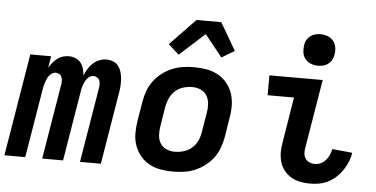

<svg xmlns="http://www.w3.org/2000/svg" viewBox="-53 -866 1905 972"><g transform="rotate(5 899.5 -379.5)"><path d="M-1 0 85 -520H191L181 -460Q189 -474 199 -486.5Q209 -499 222 -509Q235 -519 250 -523.5Q265 -528 280 -528Q299 -528 315 -521Q331 -514 341.5 -501Q352 -488 356.5 -471Q361 -454 362 -437Q369 -454 379 -470.5Q389 -487 403.5 -500.5Q418 -514 436 -521Q454 -528 472 -528Q490 -528 506 -521.5Q522 -515 532 -502Q542 -489 547 -472.5Q552 -456 553.5 -439Q555 -422 554 -404Q553 -386 550 -368L489 0H383L447 -386Q448 -395 447.5 -404.5Q447 -414 443 -422Q439 -430 431 -434.5Q423 -439 413 -439Q404 -439 395.5 -434Q387 -429 381 -421.5Q375 -414 370.5 -405Q366 -396 363 -387Q360 -378 358 -369Q356 -360 355 -351L297 0H191L255 -386Q256 -395 255.5 -404.5Q255 -414 251 -422Q247 -430 239 -434.5Q231 -439 221 -439Q212 -439 204 -434Q196 -429 189.5 -421.5Q183 -414 179 -405Q175 -396 172 -387Q169 -378 166.5 -369Q164 -360 163 -351L105 0Z M856 8Q824 8 792.5 2.5Q761 -3 735 -17.5Q709 -32 689.5 -55.5Q670 -79 660 -108Q650 -137 650 -169Q650 -201 655 -233L672 -333Q676 -360 686 -387Q696 -414 714 -438Q732 -462 756 -480Q780 -498 807 -509Q834 -520 862 -524Q890 -528 917 -528Q949 -528 980.5 -522.5Q1012 -517 1038.5 -502.5Q1065 -488 1084.5 -464.5Q1104 -441 1113.5 -412Q1123 -383 1123.5 -351Q1124 -319 1118 -287L1102 -187Q1097 -160 1087 -133Q1077 -106 1059 -82Q1041 -58 1017 -40Q993 -22 966.5 -11Q940 0 911.5 4Q883 8 856 8ZM856 -93Q878 -93 901 -99.5Q924 -106 942.5 -122Q961 -138 971 -159.5Q981 -181 984 -203L1001 -303Q1005 -326 1003.5 -349Q1002 -372 991 -390.5Q980 -409 960 -418Q940 -427 917 -427Q895 -427 872 -420.5Q849 -414 831 -398Q813 -382 803 -360.5Q793 -339 789 -317L773 -217Q769 -194 770 -171Q771 -148 782 -129.5Q793 -111 813 -102Q833 -93 856 -93ZM833 -584 779 -633 908 -767H1034L1115 -628L1050 -589L961 -700Z M1554 8Q1528 8 1503.5 3.5Q1479 -1 1458 -13Q1437 -25 1421.5 -44Q1406 -63 1399 -86Q1392 -109 1391.5 -135Q1391 -161 1396 -186L1434 -419H1300V-520H1571L1513 -170Q1510 -155 1511.5 -140.5Q1513 -126 1520.5 -115Q1528 -104 1541 -98.5Q1554 -93 1568 -93Q1584 -93 1598.5 -100Q1613 -107 1623.5 -119Q1634 -131 1640.5 -146Q1647 -161 1650 -176L1752 -166Q1749 -144 1740 -121.5Q1731 -99 1717.5 -78.5Q1704 -58 1686 -41Q1668 -24 1646 -12.5Q1624 -1 1600.5 3.5Q1577 8 1554 8ZM1540 -590Q1521 -590 1504 -597Q1487 -604 1475.5 -618Q1464 -632 1461.5 -651Q1459 -670 1462 -689Q1464 -703 1471 -715Q1478 -727 1489.5 -735.5Q1501 -744 1514 -747Q1527 -750 1541 -750Q1560 -750 1577.5 -743Q1595 -736 1606 -722Q1617 -708 1620 -689Q1623 -670 1619 -651Q1617 -637 1610 -625Q1603 -613 1591.5 -604.5Q1580 -596 1567 -593Q1554 -590 1540 -590Z"/></g></svg>

Font: Iosevka Extended
Style: Bold Italic
Weight: 700
Width: 7
Italic angle: -9°
Monospace: yes
Designer: Belleve Invis
Foundry: Belleve Invis
Version: Version 32.5.0; ttfautohint (v1.8.4)